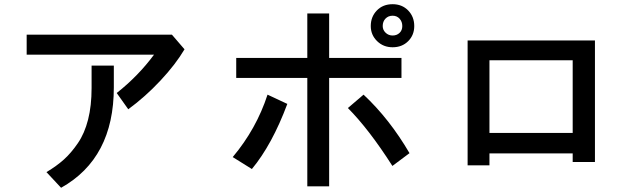

<svg xmlns="http://www.w3.org/2000/svg" viewBox="-20 -847 3040 910"><path d="M106.4 -587.9V-682.6H794.9L854.5 -613.3Q812.5 -542 740.2 -464.8Q668 -387.7 587.9 -329.1L533.2 -406.2Q635.7 -487.3 710 -587.9ZM200.2 -31.2Q249 -60.5 283.2 -91.3Q317.4 -122.1 349.1 -168.5Q380.9 -214.8 397.5 -280.3Q414.1 -345.7 414.1 -429.7V-536.1H519.5V-432.6Q519.5 -96.7 269.5 43Z M1099.6 -477.5V-572.3H1436.5V-783.2H1540V-572.3H1882.8V-477.5H1540V36.1H1436.5V-477.5ZM1083 -102.5Q1195.3 -236.3 1248 -398.4L1341.8 -354.5Q1269.5 -161.1 1173.8 -45.9ZM1628.9 -335 1703.1 -398.4Q1826.2 -283.2 1920.9 -121.1L1839.8 -60.5Q1729.5 -233.4 1628.9 -335ZM1793.9 -723.6Q1793.9 -705.1 1807.6 -691.9Q1821.3 -678.7 1840.8 -678.7Q1860.4 -678.7 1873.5 -690.9Q1886.7 -703.1 1886.7 -723.6Q1886.7 -744.1 1874 -758.3Q1861.3 -772.5 1840.8 -772.5Q1820.3 -772.5 1807.1 -758.8Q1793.9 -745.1 1793.9 -723.6ZM1737.3 -723.6Q1737.3 -767.6 1766.1 -797.4Q1794.9 -827.1 1840.8 -827.1Q1885.7 -827.1 1914.6 -797.4Q1943.4 -767.6 1943.4 -723.6Q1943.4 -680.7 1914.6 -651.9Q1885.7 -623 1840.8 -623Q1796.9 -623 1767.1 -652.3Q1737.3 -681.6 1737.3 -723.6Z M2196.3 -63.5V-655.3H2799.8V-79.1H2694.3V-120.1H2299.8V-63.5ZM2299.8 -216.8H2694.3V-561.5H2299.8Z"/></svg>

Font: Gothic A1 SemiBold
Style: Regular
Weight: 600
Version: Version 2.50